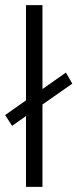

<svg xmlns="http://www.w3.org/2000/svg" viewBox="-21 -726 301 746"><path d="M-1 -279 80 -336V-706H144V-380L235 -444L260 -401L144 -320V0H80V-275L26 -237Z"/></svg>

Font: Lineal Light
Style: Regular
Weight: 300
Designer: Created by Frank Adebiaye with contributions from Anton Moglia & Ariel Martín Pérez
Created by Frank ADEBIAYE with FontF
Foundry: Velvetyne Type Foundry
Version: Version 2.000